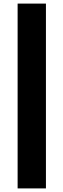

<svg xmlns="http://www.w3.org/2000/svg" viewBox="-20 -828 353 1068"><path d="M78 220V-808H235.5V220Z"/></svg>

Font: Encode Sans Exp
Style: Bold
Weight: 700
Width: 7
Designer: Multiple Designers
Foundry: Impallari Type
Version: Version 3.002; ttfautohint (v1.8.3) -l 8 -r 50 -G 200 -x 14 